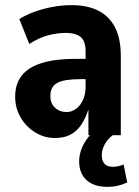

<svg xmlns="http://www.w3.org/2000/svg" viewBox="-20 -526 542 747"><path d="M193 11Q153 11 117.5 -10.5Q82 -32 60.5 -68.5Q39 -105 39 -150Q39 -200 65 -232.5Q91 -265 143 -281Q195 -297 272 -297H328V-218H293Q261 -218 239 -214.5Q217 -211 203 -203.5Q189 -196 182.5 -183Q176 -170 176 -152Q176 -124 194 -107Q212 -90 239 -90Q258 -90 275 -102Q292 -114 302.5 -136.5Q313 -159 313 -188V-327Q313 -366 294 -382Q275 -398 235 -398Q203 -398 167 -388.5Q131 -379 94 -355L55 -452Q85 -470 118 -481.5Q151 -493 186.5 -499.5Q222 -506 259 -506Q320 -506 362.5 -484.5Q405 -463 427.5 -419.5Q450 -376 450 -309V0H324V-100Q313 -66 296 -40.5Q279 -15 254 -2Q229 11 193 11ZM398 201Q346 201 317 175Q288 149 288 102Q288 62 312 24Q336 -14 379 -41L419 0Q406 9 396.5 21.5Q387 34 381.5 48.5Q376 63 376 78Q376 100 387 111.5Q398 123 419 123Q427 123 438 121Q449 119 461 114L475 184Q455 193 437 197Q419 201 398 201Z"/></svg>

Font: Nunito Sans 10pt Condensed ExtraBold
Style: Regular
Weight: 800
Width: 3
Designer: Vernon Adams
Foundry: Vernon Adams
Version: Version 3.101;gftools[0.9.27]